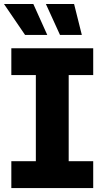

<svg xmlns="http://www.w3.org/2000/svg" viewBox="-29 -951 521 971"><path d="M28.3 -707H442.4V-571.3H318.4V-135.7H442.4V0H28.3V-135.7H152.3V-571.3H28.3ZM-8.8 -930.7H139.6L210 -774.4H97.7ZM203.1 -930.7H345.7L384.8 -774.4H274.4Z"/></svg>

Font: Pretendard GOV ExtraBold
Style: Regular
Weight: 800
Designer: Base glyphs from Inter by Rasmus Andersson; Hangeul glyphs from Noto Sans CJK(Source Han Sans) by Jang Soo-young and Kan
Foundry: Kil Hyung-jin
Version: Version 1.309